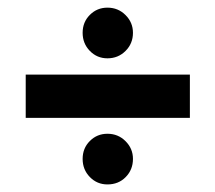

<svg xmlns="http://www.w3.org/2000/svg" viewBox="-20 -530 568 507"><path d="M198.2 -443.4Q198.2 -471.7 217.3 -490.7Q236.3 -509.8 263.7 -509.8Q292 -509.8 311.5 -490.2Q331.1 -470.7 331.1 -443.4Q331.1 -415 311.5 -395.5Q292 -376 263.7 -376Q236.3 -376 217.3 -395.5Q198.2 -415 198.2 -443.4ZM47.9 -333H481.4V-218.8H47.9ZM198.2 -110.4Q198.2 -138.7 217.3 -157.7Q236.3 -176.8 263.7 -176.8Q292 -176.8 311.5 -157.2Q331.1 -137.7 331.1 -110.4Q331.1 -82 312 -62.5Q293 -43 263.7 -43Q236.3 -43 217.3 -62.5Q198.2 -82 198.2 -110.4Z"/></svg>

Font: Altinn-DIN Exp
Style: DINExp-Bold
Weight: 700
Width: 7
Designer: Charles Nix
Foundry: Altinn
Version: Version 2.00